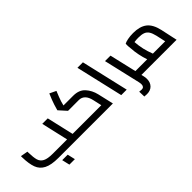

<svg xmlns="http://www.w3.org/2000/svg" viewBox="30 -1594 2703 2703"><g transform="rotate(-45 1381.0 -243.0)"><path d="M921 -18Q921 0 908 0H391Q248 0 172 -39.5Q96 -79 67 -157Q38 -235 35 -366V-391L144 -371V-356Q146 -254 161 -202Q176 -150 225 -124Q274 -98 376 -98H661L569 -500H678L771 -98H885Q901 -98 911 -67Q921 -36 921 -18ZM406 60H515L542 176H433Z M1475 0H908Q892 0 882 -30.5Q872 -61 872 -80Q872 -98 885 -98H1342L1313 -227Q1297 -300 1260.5 -336.5Q1224 -373 1170 -373H955L854 -485L880 -573Q899 -634 942 -733L1038 -687Q998 -591 980 -535L963 -472H1156Q1273 -472 1335 -403Q1397 -334 1420 -237Z M1477 -708H1586L1750 0H1641Z M2171 -18Q2171 0 2158 0H2043L2052 37Q2059 65 2059 95Q2059 164 2018.5 205.5Q1978 247 1908 247Q1883 247 1857 244L1854 145Q1896 149 1903 149Q1926 149 1938.5 134.5Q1951 120 1951 93Q1951 74 1945 47L1818 -500H1927L2021 -98H2135Q2151 -98 2161 -67Q2171 -36 2171 -18Z M2743 0H2157Q2141 -1 2131.5 -31.5Q2122 -62 2122 -80Q2122 -97 2134 -98H2256Q2234 -161 2219.5 -233Q2205 -305 2202 -366Q2196 -410 2196 -443Q2196 -460 2197 -467Q2218 -480 2267 -490Q2316 -500 2377 -500Q2509 -500 2583.5 -443Q2658 -386 2689 -250ZM2614 -98 2583 -240Q2568 -303 2545.5 -338Q2523 -373 2485 -387.5Q2447 -402 2383 -402Q2339 -402 2301 -396Q2305 -328 2323 -245Q2338 -178 2369 -98Z"/></g></svg>

Font: Cairo SemiBold
Style: Italic
Weight: 600
Italic angle: -13°
Designer: Mohamed Gaber, Accademia di Belle Arti di Urbino and others
Foundry: Kief Type Foundry, Accademia di Belle Arti di Urbino and others
Version: Version 3.011